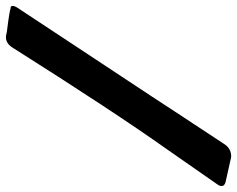

<svg xmlns="http://www.w3.org/2000/svg" viewBox="-129 -682 799 647"><g transform="rotate(-90 270.5 -358.5)"><path d="M56 19 -20 2Q-33 -2 -33 -11Q-33 -18 -27 -26L90 -194Q217 -373 435 -718Q449 -738 468 -738Q476 -738 486 -735Q495 -734 520.5 -730.5Q546 -727 560 -724L567 -722Q569 -722 570 -722L572 -721Q574 -719 574 -715Q574 -709 569 -701L445 -513Q415 -467 337 -349.5Q259 -232 217 -167Q133 -39 109 -3Q94 21 67 21Q64 21 56 19Z"/></g></svg>

Font: Bangerz Fix
Style: Regular
Weight: 400
Designer: vernon adams
Foundry: Vernon Adams
Version: Version 2.10;December 28, 2023;FontCreator 13.0.0.2683 64-bi